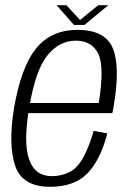

<svg xmlns="http://www.w3.org/2000/svg" viewBox="-20 -715 500 739"><path d="M172.5 4 179.5 -37Q114 -37 92 -102Q69.5 -166 92 -299Q116.5 -446 163 -502.5Q209 -558.5 271.5 -558.5Q336 -558.5 360.5 -503.5Q381.5 -450.5 360 -318.5H87.5L80.5 -279.5H412Q415 -290 416.5 -300.5Q444 -456.5 414.5 -528.5Q385 -600 279 -600Q176 -600 118 -527.5Q60.5 -455 34 -299Q11 -158 38.5 -76.5Q66 4 172.5 4ZM179.5 -37 172.5 4Q230.5 4 273.5 -16.5Q315.5 -37 346 -86Q376 -134.5 393 -201.5L340.5 -211.5Q326 -158.5 303.5 -114.5Q280.5 -70.5 249.5 -53.5Q217 -37 179.5 -37ZM264.5 -619H305L397 -695H358L288 -638L235.5 -695H198Z"/></svg>

Font: Anybody SemiCondensed Light
Style: Italic
Weight: 300
Width: 4
Italic angle: -10°
Version: Version 1.113;gftools[0.9.25]